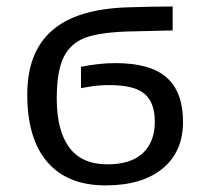

<svg xmlns="http://www.w3.org/2000/svg" viewBox="-20 -558 640 588"><path d="M540.5 -184.6Q540.5 -93.3 477.8 -41.7Q415 9.8 303.2 9.8Q187 9.8 125.2 -61.5Q63.5 -132.8 63.5 -268.6Q63.5 -398.4 139.4 -464.6Q215.3 -530.8 372.1 -535.6Q447.8 -538.1 508.8 -538.1V-464.8L365.2 -461.4Q271 -457.5 230.5 -438Q189.9 -418.5 171.9 -376Q153.8 -333.5 153.8 -256.3Q153.8 -158.2 192.1 -106.4Q230.5 -54.7 308.6 -54.7Q380.9 -54.7 417.5 -89.1Q454.1 -123.5 454.1 -185.5Q454.1 -243.7 422.9 -270.5Q391.6 -297.4 314.9 -297.4Q279.8 -297.4 251 -292L228 -288.1V-353.5Q284.2 -364.7 333.5 -364.7Q440.9 -364.7 490.7 -320.3Q540.5 -275.9 540.5 -184.6Z"/></svg>

Font: Cousine
Style: Regular
Weight: 400
Monospace: yes
Designer: Steve Matteson
Foundry: Ascender Corporation
Version: Version 1.20